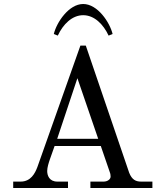

<svg xmlns="http://www.w3.org/2000/svg" viewBox="-20 -940 804 960"><path d="M249 -770 269 -762C295 -818 340 -864 396 -864C452 -864 497 -818 523 -762L543 -770C529 -828 468 -920 396 -920C324 -920 263 -828 249 -770ZM266 -246 367 -549 471 -246ZM46 0H320V-32H267C226 -32 216 -63 216 -85C216 -102 223 -125 230 -145L253 -210H484L529 -79C532 -72 533 -63 533 -57C533 -44 518 -32 498 -32H432V0H742V-32H686C659 -32 640 -41 626 -76L409 -712H382L167 -105C155 -73 134 -32 83 -32H46Z"/></svg>

Font: Old Standard
Style: Regular
Weight: 400
Designer: Alexey Kryukov <alexios@thessalonica.org.ru>
Version: Version 2.0